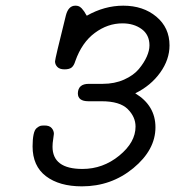

<svg xmlns="http://www.w3.org/2000/svg" viewBox="-20 -642 614 673"><path d="M94.2 -128.9Q94.2 -153.8 97.7 -170.4Q101.1 -187 108.6 -193.1Q116.2 -199.2 121.1 -200.7Q126 -202.1 134.8 -202.1H136.2Q153.3 -202.1 161.1 -193.1Q168.9 -184.1 168.9 -172.9Q168.9 -168.9 166.5 -154.5Q164.1 -140.1 164.1 -127.9Q164.1 -49.8 269 -49.8Q340.8 -49.8 397.9 -96.4Q455.1 -143.1 455.1 -198.2Q455.1 -232.4 427.5 -259.8Q399.9 -287.1 335.9 -287.1H290Q252.9 -287.1 252.9 -314.9Q253.9 -348.1 291 -348.1H339.8Q381.8 -348.1 415 -363Q448.2 -377.9 466.6 -399.9Q484.9 -421.9 494.4 -443.4Q503.9 -464.8 503.9 -482.9Q503.9 -520 476.6 -540Q449.2 -560.1 409.2 -560.1Q357.4 -560.1 312.3 -526.6Q267.1 -493.2 244.1 -428.2Q239.3 -412.1 231.2 -405.5Q223.1 -398.9 206.1 -398.9Q189 -398.9 180.9 -407.5Q172.9 -416 172.9 -426.8Q172.9 -435.5 210.9 -587.9Q219.7 -622.1 244.1 -622.1Q249 -622.1 252.9 -621.1Q256.8 -620.1 260.5 -617.7Q264.2 -615.2 266.1 -613Q268.1 -610.8 271.5 -606.4Q274.9 -602.1 275.9 -600.6Q276.9 -599.1 280 -593.5Q283.2 -587.9 284.2 -586.9Q346.2 -622.1 412.1 -622.1Q481.9 -622.1 528.1 -583.5Q574.2 -544.9 574.2 -482.9Q574.2 -433.1 541.5 -387.5Q508.8 -341.8 454.1 -314.9Q524.9 -272 524.9 -195.8Q524.9 -116.7 447.5 -52.7Q370.1 11.2 267.1 11.2Q188 11.2 141.1 -24.4Q94.2 -60.1 94.2 -128.9Z"/></svg>

Font: CMU Typewriter Text
Style: Italic
Weight: 500
Italic angle: -14.04°
Version: Version 0.7.0